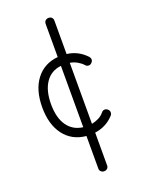

<svg xmlns="http://www.w3.org/2000/svg" viewBox="-156 -852 743 985"><g transform="rotate(-20 215.5 -359.5)"><path d="M237 59Q227 59 220 52.5Q213 46 213 36V-142Q137 -149 93.5 -206Q50 -263 50 -357Q50 -452 93.5 -509Q137 -566 213 -573V-754Q213 -765 220 -771.5Q227 -778 237 -778Q248 -778 254.5 -771.5Q261 -765 261 -754V-572Q322 -565 366 -518Q380 -499 363 -484Q356 -477 346 -478Q336 -479 330 -487Q317 -501 299 -511Q281 -521 261 -524V-191Q281 -195 299 -204Q317 -213 330 -229Q336 -237 346 -237.5Q356 -238 363 -231Q371 -225 371.5 -215Q372 -205 366 -198Q325 -152 261 -143V36Q261 46 254.5 52.5Q248 59 237 59ZM213 -190V-525Q158 -519 128 -475Q98 -431 98 -357Q98 -283 128 -240Q158 -197 213 -190Z"/></g></svg>

Font: Zen Kurenaido
Style: Regular
Weight: 400
Designer: Yoshimichi Ohira
Foundry: Positype
Version: Version 1.001